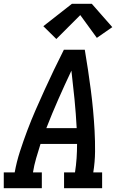

<svg xmlns="http://www.w3.org/2000/svg" viewBox="-29 -999 649 1019"><path d="M-9 0V-84H49Q59 -140 77 -195.5Q95 -251 115.5 -305.5Q136 -360 159.5 -414Q183 -468 207.5 -521.5Q232 -575 257.5 -628.5Q283 -682 310 -735H421Q430 -682 438 -628.5Q446 -575 453 -521.5Q460 -468 465 -414Q470 -360 473 -305Q476 -250 475.5 -194.5Q475 -139 466 -84H513V0H311V-84H369Q375 -122 377.5 -159.5Q380 -197 380 -235H186Q174 -197 163 -159.5Q152 -122 146 -84H193V0ZM217 -319H378Q374 -396 366.5 -472Q359 -548 350 -624Q314 -548 280.5 -472Q247 -396 217 -319ZM270 -792 201 -860 353 -979H458L567 -855L485 -798L397 -919Z"/></svg>

Font: Iosevka Curly Slab MdEx
Style: Italic
Weight: 500
Width: 7
Italic angle: -9°
Monospace: yes
Designer: Belleve Invis
Foundry: Belleve Invis
Version: Version 11.0.0; ttfautohint (v1.8.3)